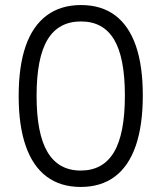

<svg xmlns="http://www.w3.org/2000/svg" viewBox="-20 -733 640 761"><path d="M300 8Q220 8 165 -33Q110 -74 82 -154.5Q54 -235 54 -352Q54 -471 82 -551Q110 -631 165.5 -672Q221 -713 301 -713Q382 -713 436.5 -672Q491 -631 518.5 -551.5Q546 -472 546 -355Q546 -236 518 -155Q490 -74 435 -33Q380 8 300 8ZM300 -57Q388 -57 431.5 -129.5Q475 -202 475 -354Q475 -505 432 -576.5Q389 -648 301 -648Q212 -648 168.5 -576Q125 -504 125 -353Q125 -203 168.5 -130Q212 -57 300 -57Z"/></svg>

Font: Nunito Sans 6pt Light
Style: Regular
Weight: 300
Version: Version 3.101;gftools[0.9.27]